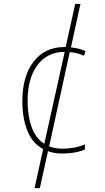

<svg xmlns="http://www.w3.org/2000/svg" viewBox="-20 -780 540 988"><path d="M122 -259Q122 -378 173 -445.5Q224 -513 313 -513L208 -40Q163 -69 142.5 -127Q122 -185 122 -259ZM299 10Q370 10 417 -11V-37Q367 -15 301 -15Q263 -15 233 -27L339 -512Q381 -508 412 -493L420 -517Q388 -532 345 -536L394 -760H367L318 -538Q315 -538 312 -538Q211 -538 153 -463Q95 -388 95 -259Q95 -172 121 -107Q147 -42 202 -13L158 188H185L227 -2Q259 10 299 10Z"/></svg>

Font: Noto Sans Mono UI Condensed Thin
Style: Regular
Weight: 250
Width: 3
Designer: Monotype Design team
Foundry: Monotype Imaging Inc.
Version: 1.000